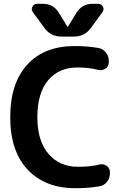

<svg xmlns="http://www.w3.org/2000/svg" viewBox="-20 -983 674 1013"><path d="M377 10Q219 10 126.5 -87.5Q34 -185 34 -365Q34 -543 123.5 -641.5Q213 -740 374 -740Q442 -740 498 -730Q523 -726 538.5 -706.5Q554 -687 554 -662V-654Q554 -633 536.5 -621Q519 -609 499 -614Q450 -627 389 -627Q290 -627 233.5 -559Q177 -491 177 -365Q177 -240 235.5 -171.5Q294 -103 392 -103Q458 -103 505 -115Q525 -120 542.5 -108Q560 -96 560 -75V-68Q560 -43 544.5 -23.5Q529 -4 504 0Q447 10 377 10ZM469 -963H497Q515 -963 523 -947.5Q531 -932 520 -918L460 -836Q427 -790 370 -790H304Q247 -790 214 -836L154 -918Q143 -932 151 -947.5Q159 -963 177 -963H205Q262 -963 291 -915L335 -843Q335 -842 337 -842Q339 -842 339 -843L383 -915Q412 -963 469 -963Z"/></svg>

Font: Rounded Mplus 1c Bold
Style: Bold
Weight: 700
Version: Version 1.059.20150529